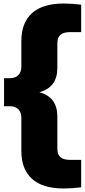

<svg xmlns="http://www.w3.org/2000/svg" viewBox="-20 -838 480 1088"><path d="M203 -315.5Q255.5 -301 280.2 -266.5Q305 -232 305 -177.5V2.5Q305 38 322.8 53Q340.5 68 377.5 68H440V223.5Q387 230 340 230Q222 230 161.5 175.5Q101 121 101 17.5V-171Q101 -201.5 83.8 -218.8Q66.5 -236 36.5 -236H3V-395H36.5Q66 -395 83.5 -412.2Q101 -429.5 101 -459.5V-605.5Q101 -709 161.5 -763.5Q222 -818 340 -818Q387 -818 440 -811.5V-656H377.5Q340.5 -656 322.8 -641Q305 -626 305 -590.5V-453Q305 -398.5 280.2 -364.2Q255.5 -330 203 -315.5Z"/></svg>

Font: Encode Sans Expanded ExtraBold
Style: Regular
Weight: 800
Width: 7
Designer: Multiple Designers
Foundry: Impallari Type
Version: Version 2.000